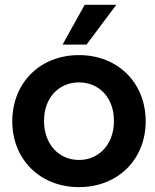

<svg xmlns="http://www.w3.org/2000/svg" viewBox="-20 -765 641 794"><path d="M306.6 8.8C468.8 8.8 582.5 -106.9 582.5 -263.2C582.5 -421.4 468.8 -537.1 306.6 -537.1C144.5 -537.1 30.8 -421.4 30.8 -263.2C30.8 -106.9 144.5 8.8 306.6 8.8ZM162.1 -263.2C161.1 -361.3 224.1 -424.3 306.6 -424.3C389.2 -424.3 452.1 -361.3 451.2 -263.2C450.7 -168 389.2 -103.5 306.6 -103.5C224.1 -103.5 162.6 -168 162.1 -263.2ZM238.8 -580.6H337.9L460.9 -745.1H330.1Z"/></svg>

Font: Faust Sans Bold
Style: Regular
Weight: 700
Designer: Andreas Faust
Version: Version 1.003;Glyphs 3.1.2 (3151)